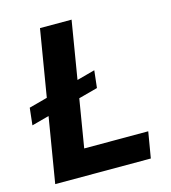

<svg xmlns="http://www.w3.org/2000/svg" viewBox="-109 -815 803 903"><g transform="rotate(-15 293.0 -363.5)"><path d="M513.8 0H48.3L100.9 -317.5L16.3 -294.7L25.6 -378.2L115.1 -402.3L169 -727.3H322.8L276.3 -446L364.3 -469.8L354.8 -385.7L262.1 -360.8L223.4 -126.8H535.2Z"/></g></svg>

Font: Linik Sans
Style: Bold Italic
Weight: 700
Italic angle: 9°
Designer: Fonts by Rasmus Andersson / Changes by Cristiano Sobral with parts from Marc Monis
Foundry: rsms
Version: Version 3.020; ttfautohint (v1.6)